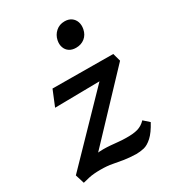

<svg xmlns="http://www.w3.org/2000/svg" viewBox="-163 -734 750 835"><g transform="rotate(-30 212.0 -317.0)"><path d="M274 11Q240 10 214.5 6Q189 2 164 -3Q139 -8 105 -8Q70 -8 47 -3Q24 2 14 5L0 -40L342 -393L361 -344L69 -340L101 -418L405 -416L416 -376L81 -22L27 -43Q50 -55 84.5 -67Q119 -79 160 -79Q177 -79 195.5 -77.5Q214 -76 233 -74Q252 -72 269 -72Q306 -71 329 -77.5Q352 -84 370 -103L398 -78Q376 -37 354.5 -17.5Q333 2 313.5 6.5Q294 11 274 11ZM279 -520Q259 -520 245.5 -529Q232 -538 226.5 -554Q221 -570 225 -589Q230 -613 248 -629Q266 -645 292 -645Q312 -645 325.5 -635.5Q339 -626 344.5 -610Q350 -594 346 -574Q341 -549 323 -534.5Q305 -520 279 -520Z"/></g></svg>

Font: Ysabeau Office SemiBold
Style: Italic
Weight: 600
Italic angle: -12°
Designer: Christian Thalmann (Catharsis Fonts)
Version: Version 2.001;gftools[0.9.30]; featfreeze: tnum,lnum,ss02